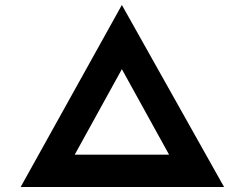

<svg xmlns="http://www.w3.org/2000/svg" viewBox="-20 -752 921 772"><path d="M63 0 470 -732 881 0ZM244 -64 177 -130H773L698 -61L439 -530H501Z"/></svg>

Font: Lexend Tera SemiBold
Style: Regular
Weight: 600
Version: Version 1.007